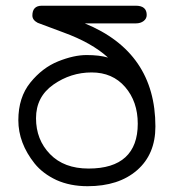

<svg xmlns="http://www.w3.org/2000/svg" viewBox="-20 -642 611 669"><path d="M111.3 -562.5Q92.8 -572.3 92.8 -587.9Q92.8 -622.1 126 -622.1Q127 -622.1 127.9 -622.1H453.1Q491.2 -622.1 491.2 -589.8Q491.2 -577.1 480.5 -568.8Q469.7 -560.5 453.1 -560.5H275.4Q521.5 -460 521.5 -201.2Q521.5 -104.5 457.5 -48.8Q393.6 6.8 285.2 6.8Q224.6 6.8 176.8 -14.6Q128.9 -37.1 100.6 -72.3Q43.9 -143.6 43.9 -223.1Q43.9 -302.7 85.9 -354.5Q127.9 -406.2 182.6 -428.2Q237.3 -450.2 281.7 -450.2Q326.2 -450.2 356.4 -441.4Q299.8 -493.2 200.2 -529.3ZM105.5 -230Q105.5 -155.3 154.3 -105Q203.1 -54.7 288.6 -54.7Q374 -54.7 417 -94.2Q460 -133.8 460 -210.9Q460 -288.1 416 -338.9Q372.1 -389.6 299.3 -389.6Q226.6 -389.6 166 -347.2Q105.5 -304.7 105.5 -230Z"/></svg>

Font: Jura
Style: Medium
Weight: 500
Version: Version 2.6.1